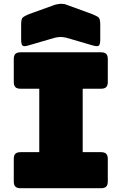

<svg xmlns="http://www.w3.org/2000/svg" viewBox="-20 -997 645 1017"><path d="M89 0Q70 0 61.5 -8.5Q53 -17 53 -36V-155Q53 -174 61.5 -182.5Q70 -191 89 -191H188V-527H89Q70 -527 61.5 -535.5Q53 -544 53 -563V-684Q53 -703 61.5 -711.5Q70 -720 89 -720H515Q534 -720 542.5 -711.5Q551 -703 551 -684V-563Q551 -544 542.5 -535.5Q534 -527 515 -527H418V-191H515Q534 -191 542.5 -182.5Q551 -174 551 -155V-36Q551 -17 542.5 -8.5Q534 0 515 0ZM270 -797 133 -757Q108 -749 100 -755Q92 -761 92 -788V-869Q92 -896 100.5 -904Q109 -912 133 -922L261 -968Q270 -972 280.5 -974Q291 -976 300 -977Q309 -977 317 -976Q325 -975 332 -972L469 -922Q494 -912 502.5 -904Q511 -896 511 -869V-788Q511 -761 503 -755Q495 -749 469 -757L332 -797Q315 -801 301 -801Q287 -801 270 -797Z"/></svg>

Font: Bungee
Style: Regular
Weight: 400
Designer: David Jonathan Ross
Foundry: David Jonathan Ross
Version: Version 1.000;PS 1.0;hotconv 1.0.72;makeotf.lib2.5.5900